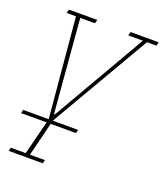

<svg xmlns="http://www.w3.org/2000/svg" viewBox="-131 -595 757 884"><g transform="rotate(20 247.0 -153.0)"><path d="M14 0H139L95 -488H49L54 -506H193L188 -488H116L154 -30H158L423 -488H351L356 -506H494L489 -488H443L159 0H283L279 17H155L114 183H187L183 200H16L20 183H93L135 17H10Z"/></g></svg>

Font: IBM Plex Serif Thin
Style: Italic
Weight: 100
Italic angle: -14°
Designer: Mike Abbink, Paul van der Laan, Pieter van Rosmalen
Foundry: Bold Monday
Version: Version 3.001